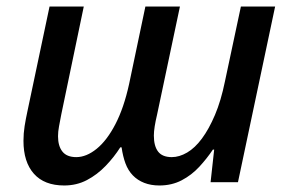

<svg xmlns="http://www.w3.org/2000/svg" viewBox="-20 -559 882 589"><path d="M177 10Q116 10 84 -26Q52 -62 52 -127Q52 -150 55.5 -172Q59 -194 64 -217L132 -539H237L168 -208Q164 -187 161 -171Q158 -155 158 -141Q158 -111 171.5 -94Q185 -77 214 -77Q245 -77 276.5 -102.5Q308 -128 334 -178Q360 -228 376 -301L426 -539H532L462 -208Q457 -187 454.5 -171Q452 -155 452 -143Q452 -111 465 -94Q478 -77 507 -77Q530 -77 554 -91Q578 -105 599.5 -134Q621 -163 639.5 -206.5Q658 -250 670 -309L719 -539H824L710 0H626L637 -100H633Q615 -73 591.5 -47.5Q568 -22 537.5 -6Q507 10 469 10Q443 10 422.5 2Q402 -6 387.5 -21Q373 -36 365 -57.5Q357 -79 353 -107H349Q330 -77 304 -50Q278 -23 246.5 -6.5Q215 10 177 10Z"/></svg>

Font: Noto Sans Display Medium
Style: Italic
Weight: 500
Italic angle: -12°
Designer: Monotype Design Team
Foundry: Monotype Imaging Inc.
Version: Version 2.003